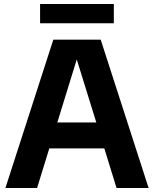

<svg xmlns="http://www.w3.org/2000/svg" viewBox="-20 -938 768 958"><path d="M7 0 246 -740H482.5L721.5 0H561.5L500.5 -197.5H226L165 0ZM266 -327H460.5L363 -641.5ZM180 -822V-918H548V-822Z"/></svg>

Font: Encode Sans
Style: Bold
Weight: 700
Designer: Multiple Designers
Foundry: Impallari Type
Version: Version 3.002; ttfautohint (v1.8.3) -l 8 -r 50 -G 200 -x 14 